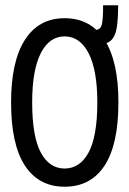

<svg xmlns="http://www.w3.org/2000/svg" viewBox="-20 -697 490 728"><path d="M225 11Q127 11 74.5 -69Q22 -149 22 -309Q22 -464 74.5 -546Q127 -628 225 -628Q324 -628 376.5 -546Q429 -464 429 -309Q429 -149 376.5 -69Q324 11 225 11ZM225 -58Q283 -58 316 -119Q349 -180 349 -309Q349 -431 316 -495Q283 -559 225 -559Q167 -559 134.5 -495Q102 -431 102 -309Q102 -180 134.5 -119Q167 -58 225 -58ZM347 -528 338 -583Q360 -583 365.5 -602Q371 -621 371 -677H428Q428 -624 422.5 -591Q417 -558 400 -543Q383 -528 347 -528Z"/></svg>

Font: Inconsolata SemiCondensed Medium
Style: Regular
Weight: 500
Width: 4
Monospace: yes
Designer: Raph Levien, Cyreal, Brenton Simpson
Foundry: Raph Levien, Cyreal, Google
Version: Version 3.001; ttfautohint (v1.8.2.53-6de2)